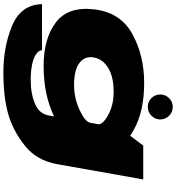

<svg xmlns="http://www.w3.org/2000/svg" viewBox="27 -828 1044 1138"><g transform="rotate(90 549.0 -259.0)"><path d="M409 243Q556.5 243 656.8 214Q757 185 844.2 115Q931.5 45 953 -76L1043.5 -586H843L739 -448L665 -29Q656 29.5 596.2 55.2Q536.5 81 452.5 81Q404 81 364.8 73.2Q325.5 65.5 302.2 50Q279 34.5 277.5 14H4.5Q8 139.5 132.5 191.2Q257 243 409 243ZM371 4.5Q541 4.5 669.5 -57.2Q798 -119 803.5 -151L707.5 -272Q703 -242 632.5 -209Q562 -176 483 -176Q395 -176 353 -208Q311 -240 320.5 -293Q330 -346.5 383 -378.5Q436 -410.5 524 -410.5Q603 -410.5 662 -378Q721 -345.5 716.5 -315.5L853.5 -435.5Q859 -467.5 750 -529.5Q641 -591.5 471 -591.5Q309 -591.5 181.2 -521.2Q53.5 -451 35.5 -295Q17.5 -140 113.2 -67.8Q209 4.5 371 4.5ZM613 -613Q644.5 -613 666.2 -634.8Q688 -656.5 688 -687Q688 -717.5 666.2 -739.2Q644.5 -761 614 -761Q583.5 -761 561.8 -739.2Q540 -717.5 540 -687Q540 -656.5 561.2 -634.8Q582.5 -613 613 -613Z"/></g></svg>

Font: Anybody ExtraExpanded Black
Style: Italic
Weight: 900
Width: 8
Italic angle: -10°
Version: Version 1.113;gftools[0.9.25]